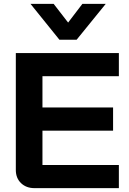

<svg xmlns="http://www.w3.org/2000/svg" viewBox="-20 -975 668 995"><path d="M62 -94V-700H596V-580H200V-418H566V-298H200V-120H596V0H159Q116 0 89 -26Q62 -52 62 -94ZM138 -955H258L333 -858L407 -955H528L377 -769H288Z"/></svg>

Font: Bai Jamjuree
Style: Bold
Weight: 700
Designer: Katatrad Aksorn Co.,Ltd.
Foundry: Cadson Demak Co.,Ltd.
Version: Version 1.000; ttfautohint (v1.6)